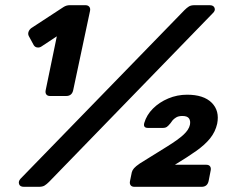

<svg xmlns="http://www.w3.org/2000/svg" viewBox="-20 -720 895 740"><path d="M173 -350Q163 -350 158.5 -356Q154 -362 156 -372L199 -580L140 -541Q133 -536 124 -537Q115 -538 110 -546L91 -581Q87 -589 90 -597.5Q93 -606 101 -612L225 -693Q236 -700 249 -700H309Q319 -700 324 -694Q329 -688 327 -678L262 -372Q257 -350 235 -350ZM72 0Q57 0 53.5 -10.5Q50 -21 59 -31L691 -681Q700 -690 708 -695Q716 -700 730 -700H788Q803 -700 807 -689.5Q811 -679 800 -669L169 -19Q160 -10 152 -5Q144 0 130 0ZM498 0Q488 0 483.5 -6Q479 -12 481 -22L488 -56Q490 -64 496.5 -71.5Q503 -79 519 -90Q585 -131 626 -156.5Q667 -182 687.5 -201Q708 -220 712 -239Q715 -254 708.5 -263.5Q702 -273 683 -273Q668 -273 659 -267.5Q650 -262 645 -256Q640 -250 637 -245Q628 -234 622.5 -230.5Q617 -227 609 -227H550Q531 -227 536 -246Q545 -277 569.5 -301.5Q594 -326 628.5 -340.5Q663 -355 701 -355Q765 -355 796 -324Q827 -293 817 -243Q810 -212 790 -187Q770 -162 736 -138Q702 -114 654 -85H775Q785 -85 789.5 -79Q794 -73 792 -63L784 -22Q779 0 757 0Z"/></svg>

Font: Rubik
Style: Bold Italic
Weight: 700
Italic angle: -12°
Designer: Hubert and Fischer
Foundry: Hubert and Fischer
Version: Version 2.300;gftools[0.9.30]